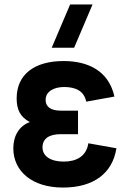

<svg xmlns="http://www.w3.org/2000/svg" viewBox="-20 -830 564 865"><path d="M397 -810H296L213 -615H314ZM263.5 15C402 15 487 -49.5 504.5 -162L378 -184.5C369 -124.5 322.5 -102 267 -102C208 -102 171.5 -126.5 171.5 -166C171.5 -207 203.5 -225.5 253.5 -225.5H331.5V-331.5H253.5C206 -331.5 185.5 -351 185.5 -380C185.5 -419.5 225.5 -438 268.5 -438C321.5 -438 358.5 -420 368.5 -372L495.5 -395C469.5 -512.5 374.5 -555 266.5 -555C133.5 -555 55 -493.5 55 -386.5C55 -337.5 70.5 -303 114.5 -280C67.5 -263.5 40 -219 40 -162C40 -59.5 123.5 15 263.5 15Z"/></svg>

Font: Vela Sans ExtBd
Style: Regular
Weight: 800
Designer: Principal design: Mikhail Sharanda - project Manrope.
Design modification: Ravid Balaliev
Foundry: Mikhail Sharanda
Version: Version 1.001